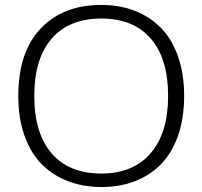

<svg xmlns="http://www.w3.org/2000/svg" viewBox="-20 -749 821 779"><path d="M54.2 -359.9Q54.2 -537.6 145 -633.3Q235.8 -729 391.1 -729Q465.3 -729 526.6 -705.3Q587.9 -681.6 632.8 -636Q677.7 -590.3 702.4 -519.8Q727.1 -449.2 727.1 -359.9Q727.1 -270.5 702.9 -200.2Q678.7 -129.9 634.3 -84Q589.8 -38.1 528.6 -14.2Q467.3 9.8 392.1 9.8Q316.9 9.8 255.1 -14.2Q193.4 -38.1 148.4 -83.7Q103.5 -129.4 78.9 -200Q54.2 -270.5 54.2 -359.9ZM391.1 -44.9Q520 -44.9 591.1 -127.2Q662.1 -209.5 662.1 -359.9Q662.1 -510.7 591.8 -592.3Q521.5 -673.8 391.1 -673.8Q260.7 -673.8 189.9 -592.5Q119.1 -511.2 119.1 -359.9Q119.1 -208.5 189.5 -126.7Q259.8 -44.9 391.1 -44.9Z"/></svg>

Font: Lumene Sans Expanded Light
Style: Regular
Weight: 300
Width: 7
Designer: Deni Anggara
Version: Version 1.003;Glyphs 3.1.2 (3151)